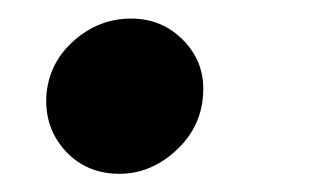

<svg xmlns="http://www.w3.org/2000/svg" viewBox="-20 -180 338 209"><path d="M110.1 9.2Q74.2 9.2 51.3 -15.6Q28.4 -40.5 30.5 -76Q33 -111.2 60.2 -135.5Q87.4 -159.8 122.9 -159.8Q157 -159.8 180.4 -135.3Q203.8 -110.8 201 -76Q198.5 -40.5 171 -15.6Q143.5 9.2 110.1 9.2Z"/></svg>

Font: Inter UI
Style: Bold Italic
Weight: 700
Italic angle: 9.39999°
Designer: Rasmus Andersson
Foundry: rsms
Version: 3.2;8d6f07862